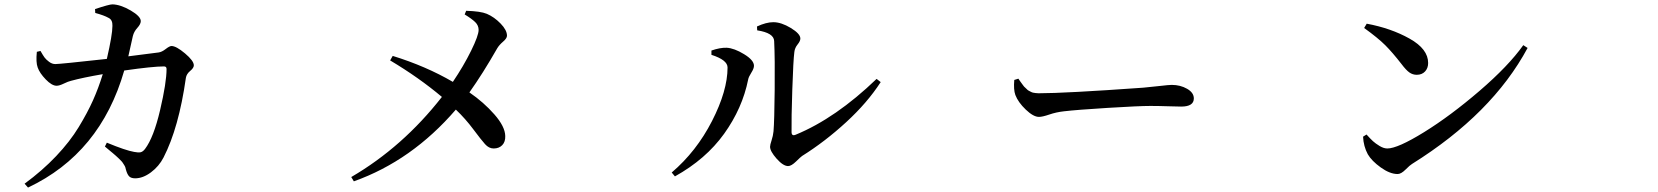

<svg xmlns="http://www.w3.org/2000/svg" viewBox="-20 -803 7540 873"><path d="M563.5 -546.9 701.2 -564.5Q715.8 -566.4 733.4 -580.1Q751 -593.8 759.8 -593.8Q781.2 -593.8 821.3 -560.1Q861.3 -526.4 861.3 -505.9Q861.3 -494.1 844.7 -480.5Q828.1 -466.8 825.2 -449.2Q793 -221.7 723.6 -86.9Q703.1 -46.9 666.5 -19.5Q629.9 7.8 594.7 7.8Q576.2 7.8 567.4 -1Q558.6 -9.8 552.7 -31.2Q551.8 -37.1 549.8 -42.5Q547.9 -47.9 543.9 -53.7Q540 -59.6 537.6 -63.5Q535.2 -67.4 528.8 -73.7Q522.5 -80.1 519 -83.5Q515.6 -86.9 506.3 -95.2Q497.1 -103.5 492.7 -106.9Q488.3 -110.4 475.6 -121.1Q462.9 -131.8 457 -136.7L465.8 -154.3Q550.8 -119.1 589.8 -112.3Q609.4 -108.4 619.6 -110.8Q629.9 -113.3 639.6 -126Q678.7 -177.7 708 -302.7Q737.3 -427.7 737.3 -489.3Q737.3 -501 725.6 -501Q674.8 -501 544.9 -482.4Q436.5 -105.5 107.4 49.8L91.8 32.2Q172.9 -27.3 235.4 -93.3Q297.9 -159.2 337.9 -225.1Q377.9 -291 402.8 -346.7Q427.7 -402.3 447.3 -465.8Q356.4 -450.2 302.7 -435.5Q290 -432.6 270 -422.9Q250 -413.1 237.3 -413.1Q215.8 -413.1 188 -441.9Q160.2 -470.7 151.4 -496.1Q142.6 -519.5 147.5 -567.4L164.1 -571.3Q175.8 -550.8 182.6 -541.5Q189.5 -532.2 203.1 -522Q216.8 -511.7 231.4 -511.7Q252.9 -511.7 465.8 -535.2Q491.2 -644.5 491.2 -685.5Q492.2 -712.9 473.6 -721.7Q453.1 -733.4 413.1 -744.1L412.1 -761.7Q476.6 -783.2 491.2 -783.2Q528.3 -782.2 574.2 -755.4Q620.1 -728.5 620.1 -707Q620.1 -693.4 604.5 -676.3Q588.9 -659.2 584 -638.7Q570.3 -575.2 563.5 -546.9Z M2092.8 -737.3 2099.6 -753.9Q2165 -752 2193.4 -740.2Q2227.5 -725.6 2256.3 -695.8Q2285.2 -666 2285.2 -640.6Q2285.2 -628.9 2267.6 -613.8Q2250 -598.6 2241.2 -584Q2174.8 -467.8 2114.3 -382.8Q2179.7 -337.9 2228 -282.7Q2276.4 -227.5 2277.3 -184.6Q2278.3 -158.2 2263.7 -143.1Q2249 -127.9 2224.6 -127.9Q2203.1 -127.9 2185.5 -147.5Q2168 -167 2132.3 -214.8Q2096.7 -262.7 2052.7 -304.7Q1852.5 -72.3 1588.9 21.5L1577.1 2Q1811.5 -134.8 1989.3 -362.3Q1884.8 -450.2 1753.9 -528.3L1765.6 -548.8Q1917 -502 2039.1 -430.7Q2087.9 -502.9 2122.1 -572.3Q2156.2 -641.6 2156.2 -667Q2156.2 -687.5 2140.6 -702.6Q2125 -717.8 2092.8 -737.3Z M3422.9 -665 3421.9 -682.6Q3463.9 -702.1 3496.1 -702.1Q3532.2 -702.1 3575.7 -675.8Q3619.1 -649.4 3619.1 -627.9Q3619.1 -616.2 3606.4 -600.6Q3593.8 -585 3591.8 -566.4Q3586.9 -529.3 3582.5 -396Q3578.1 -262.7 3579.1 -203.1Q3579.1 -182.6 3597.7 -190.4Q3780.3 -265.6 3965.8 -444.3L3984.4 -429.7Q3923.8 -335.9 3827.6 -247.6Q3731.4 -159.2 3627 -93.8Q3621.1 -89.8 3599.6 -68.8Q3578.1 -47.9 3563.5 -47.9Q3541 -47.9 3511.2 -81.5Q3481.4 -115.2 3481.4 -135.7Q3481.4 -144.5 3488.3 -165Q3495.1 -185.5 3497.1 -206.1Q3501 -252 3502.4 -394.5Q3503.9 -537.1 3500 -616.2Q3499 -653.3 3422.9 -665ZM3288.1 -496.1Q3288.1 -530.3 3214.8 -553.7V-573.2Q3253.9 -586.9 3284.2 -585.9Q3318.4 -584 3363.3 -556.6Q3408.2 -529.3 3408.2 -503.9Q3408.2 -491.2 3396 -472.2Q3383.8 -453.1 3381.8 -441.4Q3355.5 -310.5 3272.5 -194.8Q3189.5 -79.1 3048.8 -1L3034.2 -18.6Q3146.5 -114.3 3217.3 -252.4Q3288.1 -390.6 3288.1 -496.1Z M4591.8 -439.5 4610.4 -445.3Q4611.3 -443.4 4617.7 -434.6Q4624 -425.8 4625.5 -423.8Q4627 -421.9 4632.3 -414.6Q4637.7 -407.2 4640.1 -405.8Q4642.6 -404.3 4647.9 -398.4Q4653.3 -392.6 4656.7 -391.1Q4660.2 -389.6 4666 -386.2Q4671.9 -382.8 4676.8 -381.8Q4681.6 -380.9 4688.5 -379.9Q4695.3 -378.9 4702.1 -378.9Q4822.3 -378.9 5177.7 -404.3Q5211.9 -407.2 5253.4 -412.1Q5294.9 -417 5307.6 -417Q5346.7 -417 5377.4 -399.4Q5408.2 -381.8 5408.2 -355.5Q5408.2 -318.4 5350.6 -318.4Q5335 -318.4 5291.5 -319.8Q5248 -321.3 5210.9 -321.3Q5159.2 -321.3 5017.1 -312.5Q4875 -303.7 4817.4 -296.9Q4782.2 -293 4751 -282.2Q4719.7 -271.5 4704.1 -271.5Q4678.7 -271.5 4644 -304.7Q4609.4 -337.9 4596.7 -371.1Q4587.9 -395.5 4591.8 -439.5Z M6182.6 -675.8 6194.3 -695.3Q6304.7 -674.8 6389.2 -627.4Q6473.6 -580.1 6473.6 -516.6Q6473.6 -493.2 6459.5 -478Q6445.3 -462.9 6421.9 -462.9Q6403.3 -462.9 6388.2 -473.6Q6373 -484.4 6352.5 -511.7Q6311.5 -564.5 6278.8 -597.2Q6246.1 -629.9 6182.6 -675.8ZM6288.1 -127.9Q6335 -127.9 6455.1 -202.1Q6575.2 -276.4 6707 -389.6Q6838.9 -502.9 6906.2 -597.7L6925.8 -585Q6764.6 -285.2 6400.4 -57.6Q6391.6 -52.7 6371.1 -32.2Q6350.6 -11.7 6335 -11.7Q6299.8 -11.7 6258.3 -41.5Q6216.8 -71.3 6199.2 -101.6Q6179.7 -137.7 6177.7 -181.6L6193.4 -191.4Q6210.9 -171.9 6222.7 -161.1Q6234.4 -150.4 6252.9 -139.2Q6271.5 -127.9 6288.1 -127.9Z"/></svg>

Font: Bpmf Zihi Serif SemiBold
Style: SemiBold
Weight: 600
Foundry: But Ko
Version: Version 1.320